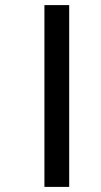

<svg xmlns="http://www.w3.org/2000/svg" viewBox="-20 -682 394 752"><path d="M154 -662V50H251V-662Z"/></svg>

Font: Noto Sans Sinhala SemiBold
Style: Regular
Weight: 600
Designer: Jelle Bosma - Monotype Design Team
Foundry: Monotype Imaging Inc.
Version: Version 2.006